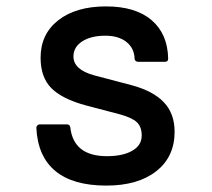

<svg xmlns="http://www.w3.org/2000/svg" viewBox="-20 -559 658 596"><path d="M92.8 -162.1Q92.8 -166.5 95.9 -169.7Q99.1 -172.9 103 -172.9H188Q196.3 -172.9 198.2 -164.1Q208 -74.2 312 -74.2Q361.3 -74.2 390.6 -91.1Q419.9 -107.9 419.9 -138.2Q419.9 -165.5 404.8 -179.7Q389.6 -193.8 352.1 -204.1L246.1 -231.9Q172.4 -252 139.2 -285.6Q106 -319.3 106 -379.9Q106 -453.1 160.9 -496.1Q215.8 -539.1 309.1 -539.1Q400.9 -539.1 450.7 -496.3Q500.5 -453.6 502 -377Q502 -367.2 492.2 -367.2H408.2Q404.3 -367.2 401.1 -369.9Q397.9 -372.6 397.9 -376Q397 -409.2 372.6 -428.7Q348.1 -448.2 307.1 -448.2Q262.7 -448.2 235.4 -430.7Q208 -413.1 208 -383.8Q208 -342.8 272 -325.2L387.2 -294.9Q455.1 -276.9 488.5 -241.7Q522 -206.5 522 -149.9Q522 -72.3 465.1 -27.6Q408.2 17.1 310.1 17.1Q206.5 17.1 151.9 -28.1Q97.2 -73.2 92.8 -162.1Z"/></svg>

Font: Fragment Mono SemBd
Style: Regular
Weight: 600
Designer: Wei Huang based on Nimbus Sans by URW Studio, based on Helvetica by Max Miedinger.
Foundry: Wei Huang
Version: Version 1.011